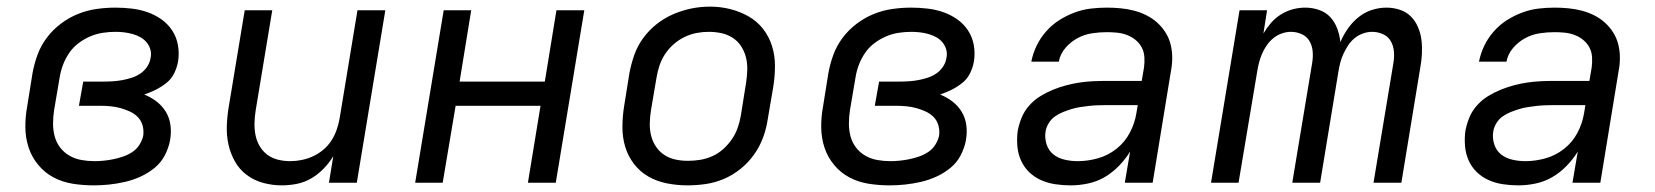

<svg xmlns="http://www.w3.org/2000/svg" viewBox="-20 -551 4990 579"><path d="M263 8Q230 8 199 3Q168 -2 141.5 -16Q115 -30 95.5 -53.5Q76 -77 66.5 -105.5Q57 -134 56.5 -166Q56 -198 62 -230L78 -330Q83 -358 93 -385.5Q103 -413 121 -437Q139 -461 163.5 -479.5Q188 -498 215.5 -509Q243 -520 271.5 -524Q300 -528 328 -528Q353 -528 378 -525Q403 -522 425.5 -514Q448 -506 467 -492.5Q486 -479 499 -459.5Q512 -440 516.5 -415.5Q521 -391 517 -366Q514 -348 505.5 -330.5Q497 -313 482 -301Q467 -289 450 -280.5Q433 -272 415 -266Q435 -258 452 -245Q469 -232 480 -214Q491 -196 494 -174Q497 -152 493 -129Q489 -106 477.5 -83.5Q466 -61 446.5 -45Q427 -29 404 -18.5Q381 -8 357 -2.5Q333 3 309.5 5.5Q286 8 263 8ZM265 -65Q279 -65 293.5 -66.5Q308 -68 322.5 -71Q337 -74 351.5 -79Q366 -84 379 -92.5Q392 -101 400.5 -114.5Q409 -128 412 -142Q414 -158 410 -172.5Q406 -187 396 -197.5Q386 -208 372 -214.5Q358 -221 343.5 -225Q329 -229 313.5 -230.5Q298 -232 282 -232H218L231 -305H294Q308 -305 322 -306Q336 -307 349.5 -309.5Q363 -312 377 -316.5Q391 -321 403 -329Q415 -337 423.5 -349.5Q432 -362 434 -376Q437 -389 433.5 -401.5Q430 -414 422 -423.5Q414 -433 403 -439Q392 -445 379.5 -448.5Q367 -452 354 -453.5Q341 -455 328 -455Q309 -455 289.5 -452Q270 -449 251.5 -441Q233 -433 216.5 -420.5Q200 -408 188.5 -391Q177 -374 170 -355.5Q163 -337 160 -318L143 -218Q140 -198 140 -178Q140 -158 145 -139.5Q150 -121 161.5 -106Q173 -91 189.5 -81.5Q206 -72 225.5 -68.5Q245 -65 265 -65Z M830 8Q801 8 773.5 0.5Q746 -7 724 -23.5Q702 -40 688.5 -64Q675 -88 669 -115Q663 -142 664 -171.5Q665 -201 670 -230L718 -520H801L751 -218Q748 -199 747.5 -180Q747 -161 750.5 -143.5Q754 -126 763 -110.5Q772 -95 786 -84.5Q800 -74 818 -69.5Q836 -65 855 -65Q872 -65 889.5 -68.5Q907 -72 923.5 -79.5Q940 -87 954.5 -99Q969 -111 979 -126.5Q989 -142 995 -159Q1001 -176 1004 -193L1058 -520H1142L1056 0H972L985 -80Q973 -60 956 -42.5Q939 -25 918.5 -13Q898 -1 875 3.5Q852 8 830 8Z M1232 0 1318 -520H1401L1366 -305H1623L1658 -520H1742L1656 0H1572L1610 -232H1354L1315 0Z M2053 8Q2022 8 1991.5 2Q1961 -4 1935.5 -18.5Q1910 -33 1892 -56.5Q1874 -80 1865.5 -108Q1857 -136 1857 -167.5Q1857 -199 1862 -230L1878 -330Q1883 -357 1892.5 -384.5Q1902 -412 1919.5 -436Q1937 -460 1960.5 -478.5Q1984 -497 2011 -508.5Q2038 -520 2065.5 -525.5Q2093 -531 2121 -531Q2153 -531 2182.5 -523.5Q2212 -516 2237.5 -501.5Q2263 -487 2281 -464Q2299 -441 2308 -412.5Q2317 -384 2317 -352.5Q2317 -321 2312 -290L2295 -190Q2291 -163 2281 -136Q2271 -109 2254 -85Q2237 -61 2213.5 -42Q2190 -23 2163 -11.5Q2136 0 2108 4Q2080 8 2053 8ZM2054 -66Q2073 -66 2091.5 -69Q2110 -72 2128 -80Q2146 -88 2161 -101.5Q2176 -115 2187 -131Q2198 -147 2204.5 -165.5Q2211 -184 2214 -202L2230 -302Q2233 -322 2233.5 -341Q2234 -360 2229.5 -378Q2225 -396 2215 -411.5Q2205 -427 2189.5 -437Q2174 -447 2155.5 -451Q2137 -455 2117 -455Q2099 -455 2080.5 -451.5Q2062 -448 2044.5 -439.5Q2027 -431 2012 -418Q1997 -405 1986 -388.5Q1975 -372 1969 -354Q1963 -336 1960 -318L1943 -218Q1940 -199 1939.5 -179.5Q1939 -160 1943.5 -142Q1948 -124 1958 -109Q1968 -94 1983 -84Q1998 -74 2016.5 -70Q2035 -66 2054 -66Z M2663 8Q2630 8 2599 3Q2568 -2 2541.5 -16Q2515 -30 2495.5 -53.5Q2476 -77 2466.5 -105.5Q2457 -134 2456.5 -166Q2456 -198 2462 -230L2478 -330Q2483 -358 2493 -385.5Q2503 -413 2521 -437Q2539 -461 2563.5 -479.5Q2588 -498 2615.5 -509Q2643 -520 2671.5 -524Q2700 -528 2728 -528Q2753 -528 2778 -525Q2803 -522 2825.5 -514Q2848 -506 2867 -492.5Q2886 -479 2899 -459.5Q2912 -440 2916.5 -415.5Q2921 -391 2917 -366Q2914 -348 2905.5 -330.5Q2897 -313 2882 -301Q2867 -289 2850 -280.5Q2833 -272 2815 -266Q2835 -258 2852 -245Q2869 -232 2880 -214Q2891 -196 2894 -174Q2897 -152 2893 -129Q2889 -106 2877.5 -83.5Q2866 -61 2846.5 -45Q2827 -29 2804 -18.5Q2781 -8 2757 -2.5Q2733 3 2709.5 5.5Q2686 8 2663 8ZM2665 -65Q2679 -65 2693.5 -66.5Q2708 -68 2722.5 -71Q2737 -74 2751.5 -79Q2766 -84 2779 -92.5Q2792 -101 2800.5 -114.5Q2809 -128 2812 -142Q2814 -158 2810 -172.5Q2806 -187 2796 -197.5Q2786 -208 2772 -214.5Q2758 -221 2743.5 -225Q2729 -229 2713.5 -230.5Q2698 -232 2682 -232H2618L2631 -305H2694Q2708 -305 2722 -306Q2736 -307 2749.5 -309.5Q2763 -312 2777 -316.5Q2791 -321 2803 -329Q2815 -337 2823.5 -349.5Q2832 -362 2834 -376Q2837 -389 2833.5 -401.5Q2830 -414 2822 -423.5Q2814 -433 2803 -439Q2792 -445 2779.5 -448.5Q2767 -452 2754 -453.5Q2741 -455 2728 -455Q2709 -455 2689.5 -452Q2670 -449 2651.5 -441Q2633 -433 2616.5 -420.5Q2600 -408 2588.5 -391Q2577 -374 2570 -355.5Q2563 -337 2560 -318L2543 -218Q2540 -198 2540 -178Q2540 -158 2545 -139.5Q2550 -121 2561.5 -106Q2573 -91 2589.5 -81.5Q2606 -72 2625.5 -68.5Q2645 -65 2665 -65Z M3208 8Q3185 8 3162 4.5Q3139 1 3119 -8Q3099 -17 3083.5 -32Q3068 -47 3059 -67Q3050 -87 3048 -110Q3046 -133 3049 -156Q3053 -177 3061 -196.5Q3069 -216 3083.5 -232.5Q3098 -249 3116.5 -260.5Q3135 -272 3154.5 -280Q3174 -288 3194.5 -293.5Q3215 -299 3235 -302Q3255 -305 3275.5 -306Q3296 -307 3316 -307H3423L3430 -348Q3432 -363 3431 -379Q3430 -395 3423 -408Q3416 -421 3404.5 -430.5Q3393 -440 3378.5 -445.5Q3364 -451 3348.5 -452.5Q3333 -454 3318 -454Q3295 -454 3272.5 -450.5Q3250 -447 3229.5 -436Q3209 -425 3193 -406.5Q3177 -388 3173 -365H3090Q3095 -390 3106 -413Q3117 -436 3134.5 -456Q3152 -476 3174 -490Q3196 -504 3220 -513Q3244 -522 3268.5 -525Q3293 -528 3318 -528Q3339 -528 3359.5 -526Q3380 -524 3399.5 -519Q3419 -514 3437 -505Q3455 -496 3469.5 -483Q3484 -470 3494.5 -453.5Q3505 -437 3510 -417.5Q3515 -398 3515 -377Q3515 -356 3511 -336L3456 0H3372L3388 -94Q3374 -71 3354 -50.5Q3334 -30 3310.5 -16.5Q3287 -3 3260.5 2.5Q3234 8 3209 8ZM3230 -65Q3260 -65 3290.5 -73.5Q3321 -82 3346.5 -102Q3372 -122 3387 -150.5Q3402 -179 3407 -210L3411 -234H3316Q3303 -234 3289.5 -233.5Q3276 -233 3263 -231.5Q3250 -230 3237 -228Q3224 -226 3211 -222Q3198 -218 3185.5 -213Q3173 -208 3161.5 -200Q3150 -192 3142.5 -179.5Q3135 -167 3133 -154Q3130 -135 3136 -116Q3142 -97 3156.5 -85.5Q3171 -74 3190.5 -69.5Q3210 -65 3230 -65Z M3632 0 3718 -520H3801L3790 -450Q3800 -467 3813 -482Q3826 -497 3843 -507.5Q3860 -518 3878.5 -523Q3897 -528 3916 -528Q3916 -528 3916 -528Q3916 -528 3916 -528Q3938 -528 3958 -521Q3978 -514 3991.5 -499.5Q4005 -485 4012.5 -465Q4020 -445 4022 -424Q4031 -445 4044.5 -464.5Q4058 -484 4076.5 -499Q4095 -514 4117 -521Q4139 -528 4161 -528Q4161 -528 4161 -528Q4161 -528 4161 -528Q4182 -528 4201.5 -521.5Q4221 -515 4234.5 -501.5Q4248 -488 4256 -469.5Q4264 -451 4266.5 -431Q4269 -411 4268 -389.5Q4267 -368 4263 -347L4206 0H4122L4182 -361Q4185 -379 4183.5 -396Q4182 -413 4174 -427Q4166 -441 4150.5 -448Q4135 -455 4118 -455Q4104 -455 4090 -450Q4076 -445 4064.5 -435.5Q4053 -426 4045 -413.5Q4037 -401 4031 -388Q4025 -375 4021.5 -361Q4018 -347 4016 -334L3961 0H3877L3937 -361Q3940 -379 3938.5 -396Q3937 -413 3929 -427Q3921 -441 3905.5 -448Q3890 -455 3873 -455Q3859 -455 3845 -450Q3831 -445 3819.5 -435.5Q3808 -426 3799.5 -413.5Q3791 -401 3785.5 -388Q3780 -375 3776.5 -361Q3773 -347 3771 -334L3715 0Z M4558 8Q4535 8 4512 4.5Q4489 1 4469 -8Q4449 -17 4433.5 -32Q4418 -47 4409 -67Q4400 -87 4398 -110Q4396 -133 4399 -156Q4403 -177 4411 -196.5Q4419 -216 4433.5 -232.5Q4448 -249 4466.5 -260.5Q4485 -272 4504.5 -280Q4524 -288 4544.5 -293.5Q4565 -299 4585 -302Q4605 -305 4625.5 -306Q4646 -307 4666 -307H4773L4780 -348Q4782 -363 4781 -379Q4780 -395 4773 -408Q4766 -421 4754.5 -430.5Q4743 -440 4728.5 -445.5Q4714 -451 4698.5 -452.5Q4683 -454 4668 -454Q4645 -454 4622.5 -450.5Q4600 -447 4579.5 -436Q4559 -425 4543 -406.5Q4527 -388 4523 -365H4440Q4445 -390 4456 -413Q4467 -436 4484.5 -456Q4502 -476 4524 -490Q4546 -504 4570 -513Q4594 -522 4618.5 -525Q4643 -528 4668 -528Q4689 -528 4709.5 -526Q4730 -524 4749.5 -519Q4769 -514 4787 -505Q4805 -496 4819.5 -483Q4834 -470 4844.5 -453.5Q4855 -437 4860 -417.5Q4865 -398 4865 -377Q4865 -356 4861 -336L4806 0H4722L4738 -94Q4724 -71 4704 -50.5Q4684 -30 4660.5 -16.5Q4637 -3 4610.5 2.5Q4584 8 4559 8ZM4580 -65Q4610 -65 4640.5 -73.5Q4671 -82 4696.5 -102Q4722 -122 4737 -150.5Q4752 -179 4757 -210L4761 -234H4666Q4653 -234 4639.5 -233.5Q4626 -233 4613 -231.5Q4600 -230 4587 -228Q4574 -226 4561 -222Q4548 -218 4535.5 -213Q4523 -208 4511.5 -200Q4500 -192 4492.5 -179.5Q4485 -167 4483 -154Q4480 -135 4486 -116Q4492 -97 4506.5 -85.5Q4521 -74 4540.5 -69.5Q4560 -65 4580 -65Z"/></svg>

Font: Zed Sans Extended
Style: Italic
Weight: 400
Width: 7
Italic angle: -9°
Designer: Belleve Invis
Foundry: Belleve Invis
Version: Version 1.0.0; ttfautohint (v1.8.4)